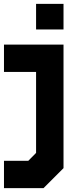

<svg xmlns="http://www.w3.org/2000/svg" viewBox="-28 -770 410 990"><path d="M-7.5 200V59H118L158 18.5V-399H-7.5V-540H299.5V97L196.5 200ZM74 126.5H162.5L229 56.5V-470H63.5V-470.5H229V56.5L162.5 127H74ZM158 -618V-750H299.5V-618ZM229.5 -676H229V-700H229.5Z"/></svg>

Font: Tourney Black
Style: Regular
Weight: 900
Version: Version 1.015